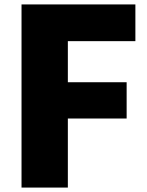

<svg xmlns="http://www.w3.org/2000/svg" viewBox="-20 -803 657 858"><path d="M76.2 35.2V-783.2H585V-619.1H283.2V-435.5H545.9V-273.4H283.2V35.2Z"/></svg>

Font: GenEi M Gothic v2 Black
Style: Regular
Weight: 900
Version: Version 2.0